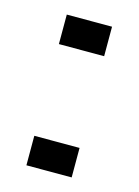

<svg xmlns="http://www.w3.org/2000/svg" viewBox="-69 -416 332 459"><g transform="rotate(15 96.5 -186.5)"><path d="M40.5 -300V-373H152.5V-300ZM40.5 0V-73H152.5V0Z"/></g></svg>

Font: Big Shoulders Thin
Style: Regular
Weight: 100
Version: Version 2.002